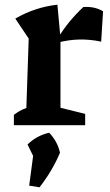

<svg xmlns="http://www.w3.org/2000/svg" viewBox="-20 -532 466 816"><path d="M410 -355Q316 -375 226 -351V-370Q250 -409 276.5 -441Q303 -473 334 -502Q357 -504 378.5 -499.5Q400 -495 418 -484ZM39 0V-44Q51 -53 63 -60Q75 -67 92 -73L102 -368L45 -453Q130 -502 224 -512L237 -371V-74L342 -48V0ZM104 257 125 99 235 117Q219 155 197.5 191.5Q176 228 148 264ZM139 168 97 82Q118 62 140.5 50Q163 38 189 32Q206 50 217.5 70.5Q229 91 235 117Z"/></svg>

Font: Piazzolla Thin ExtraBold
Style: Regular
Weight: 800
Version: Version 2.005